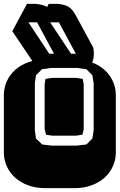

<svg xmlns="http://www.w3.org/2000/svg" viewBox="-22 -978 622 998"><path d="M364.3 -668.9Q413.6 -668.9 453.6 -654.3Q493.7 -639.6 521.7 -614.3Q549.8 -588.9 564.9 -554.9Q580.1 -521 580.1 -482.9V-186Q580.1 -147.9 564.9 -114Q549.8 -80.1 521.7 -54.7Q493.7 -29.3 453.6 -14.6Q413.6 0 364.3 0H213.9Q164.6 0 124.5 -14.6Q84.5 -29.3 56.4 -54.7Q28.3 -80.1 13.2 -114Q-2 -147.9 -2 -186V-482.9Q-2 -521 13.2 -554.9Q28.3 -588.9 56.4 -614.3Q84.5 -639.6 124.5 -654.3Q164.6 -668.9 213.9 -668.9ZM464.8 -545.9 458 -586.9 427.2 -618.2 377 -625H246.1L196.3 -618.2L165 -586.9L159.2 -545.9V-299.8L165 -257.8L197.3 -227.1L246.1 -221.2H377L427.2 -227.1L458 -257.8L464.8 -299.8ZM406.2 -277.8 374 -272.9H249L217.3 -277.8L210 -307.1V-541L214.8 -567.9L249 -573.2H374L408.2 -567.9L413.1 -539.1V-305.2ZM165 -632.8 42 -815.9 118.2 -958H163.1Q183.6 -955.6 197.8 -952.1Q211.9 -948.7 223.1 -941.9L231 -958H275.9Q296.4 -956.1 310.8 -952.4Q325.2 -948.7 336.2 -941.4Q347.2 -934.1 356.2 -922.4Q365.2 -910.6 375 -892.6L462.9 -730Q465.8 -712.9 465.8 -698.7Q465.8 -677.7 460.4 -661.6Q455.1 -645.5 442.9 -632.8ZM347.2 -698.7H372.1L284.2 -861.8H238.8ZM233.9 -698.7H258.8L170.9 -861.8H126Z"/></svg>

Font: Monofett
Style: Regular
Weight: 400
Designer: vernon adams
Foundry: vernon adams
Version: Version 1.000